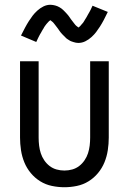

<svg xmlns="http://www.w3.org/2000/svg" viewBox="-20 -777 540 805"><path d="M250 8Q224 8 197.5 2.5Q171 -3 148.5 -17Q126 -31 109 -51.5Q92 -72 82 -96.5Q72 -121 68 -147.5Q64 -174 64 -200V-520H142V-200Q142 -183 144 -166.5Q146 -150 151 -134.5Q156 -119 165.5 -105Q175 -91 188 -81Q201 -71 217 -66.5Q233 -62 250 -62Q267 -62 283 -66.5Q299 -71 312 -81Q325 -91 334.5 -105Q344 -119 349 -134.5Q354 -150 356 -166.5Q358 -183 358 -200V-520H436V-200Q436 -174 432 -147.5Q428 -121 418 -96.5Q408 -72 391 -51.5Q374 -31 351.5 -17Q329 -3 302.5 2.5Q276 8 250 8ZM308 -597Q303 -597 298 -598Q293 -599 288.5 -600.5Q284 -602 279.5 -603.5Q275 -605 270.5 -608Q266 -611 262 -613.5Q258 -616 255 -619.5Q252 -623 248 -626.5Q244 -630 240.5 -634Q237 -638 234 -641.5Q231 -645 228.5 -649Q226 -653 223 -657Q220 -661 216.5 -665.5Q213 -670 210 -674Q207 -678 204 -681.5Q201 -685 196 -688.5Q191 -692 191 -694H193Q193 -693 189.5 -691Q186 -689 183.5 -686Q181 -683 178.5 -680.5Q176 -678 174.5 -676Q173 -674 171.5 -672Q170 -670 168.5 -668Q167 -666 165.5 -663.5Q164 -661 162.5 -658Q161 -655 159 -652.5Q157 -650 155.5 -646.5Q154 -643 152 -640Q150 -637 148 -633.5Q146 -630 144 -626Q142 -622 140 -618Q138 -614 136 -609.5Q134 -605 132 -601L68 -628Q77 -646 85 -661Q93 -676 101 -688.5Q109 -701 117 -711.5Q125 -722 136.5 -732.5Q148 -743 162 -750Q176 -757 192 -757Q197 -757 202 -756Q207 -755 211.5 -754Q216 -753 220.5 -751Q225 -749 229.5 -746.5Q234 -744 238 -741Q242 -738 245 -735Q248 -732 252 -728Q256 -724 259.5 -720Q263 -716 266 -712.5Q269 -709 271.5 -705Q274 -701 277 -697Q280 -693 283.5 -688.5Q287 -684 290 -680Q293 -676 296 -672.5Q299 -669 304 -665.5Q309 -662 309 -661H307L311 -663Q314 -665 316.5 -668Q319 -671 321.5 -674Q324 -677 325.5 -678.5Q327 -680 328.5 -682Q330 -684 331.5 -686.5Q333 -689 334.5 -691.5Q336 -694 337.5 -696.5Q339 -699 341 -702Q343 -705 344.5 -708Q346 -711 348 -714.5Q350 -718 352 -721.5Q354 -725 356 -728.5Q358 -732 360 -736Q362 -740 364 -744.5Q366 -749 368 -753L432 -727Q423 -708 415 -693Q407 -678 399 -665.5Q391 -653 383 -642.5Q375 -632 363.5 -621.5Q352 -611 338 -604Q324 -597 308 -597Z"/></svg>

Font: HulyMono
Style: Regular
Weight: 400
Monospace: yes
Designer: Belleve Invis
Foundry: Belleve Invis
Version: Version 33.2.5; ttfautohint (v1.8.4)